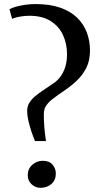

<svg xmlns="http://www.w3.org/2000/svg" viewBox="-20 -914 488 944"><path d="M152 -220.5Q143 -242 134.2 -268.2Q125.5 -294.5 119.5 -320.8Q113.5 -347 113.5 -368Q113.5 -389.5 123 -406.2Q132.5 -423 149.5 -438Q166.5 -453 190.2 -468.8Q214 -484.5 242.5 -504Q262 -517 277 -537Q292 -557 300.8 -584.5Q309.5 -612 309.5 -647.5Q309.5 -698.5 289.8 -741.5Q270 -784.5 229 -810.5Q188 -836.5 124 -836.5Q101.5 -836.5 77.5 -832.2Q53.5 -828 39.5 -821.5L26.5 -868.5Q37.5 -875 57.2 -880.8Q77 -886.5 102.2 -890.2Q127.5 -894 154.5 -894Q225.5 -894 276.2 -876.2Q327 -858.5 359.2 -827Q391.5 -795.5 407 -754Q422.5 -712.5 422.5 -665.5Q422.5 -615.5 403.8 -579.2Q385 -543 356.2 -516.2Q327.5 -489.5 296.2 -468.5Q265 -447.5 239.5 -428Q214 -408.5 202.5 -387Q199 -380.5 197.2 -370Q195.5 -359.5 195.5 -349.5Q195.5 -318.5 198.2 -286.5Q201 -254.5 206 -220.5ZM179 9.5Q154.5 9.5 135.5 -7.8Q116.5 -25 116.5 -53Q116.5 -84 138.8 -103.8Q161 -123.5 190.5 -123.5Q222.5 -123.5 238.5 -104.2Q254.5 -85 254.5 -61Q254.5 -28.5 232.8 -9.5Q211 9.5 179 9.5Z"/></svg>

Font: Merriweather 96pt SemiBold
Style: Regular
Weight: 600
Version: Version 2.100